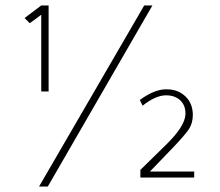

<svg xmlns="http://www.w3.org/2000/svg" viewBox="-20 -653 806 703"><path d="M538 -633 155 30H123L508 -633ZM158 -633V-318H131V-599L89 -568L70 -587L131 -633ZM494 -3V-31L587 -122Q657 -190 659 -234Q659 -235 659 -238Q659 -268 639.5 -286Q620 -304 588 -304Q550 -304 502 -266L492 -287Q544 -325 586 -326Q588 -326 590 -326Q632 -326 659 -300Q686 -274 686 -232Q686 -203 672.5 -181.5Q659 -160 610 -109L529 -25H691V-3Z"/></svg>

Font: Tajawal ExtraLight
Style: Regular
Weight: 275
Designer: Boutros Fonts
Foundry: Created by Boutros International 2017
Version: Version 1.700